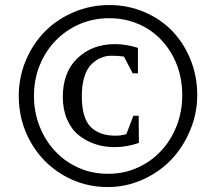

<svg xmlns="http://www.w3.org/2000/svg" viewBox="-20 -738 866 770"><path d="M710.9 -356.9Q710.9 -398.4 701.7 -437.5Q692.4 -476.6 674.6 -510.7Q656.7 -544.9 631.1 -573.2Q605.5 -601.6 572.8 -622.1Q540 -642.6 501.2 -653.8Q462.4 -665 418 -665Q354.5 -665 299.6 -641.4Q244.6 -617.7 203.9 -575.9Q163.1 -534.2 139.6 -477.1Q116.2 -419.9 116.2 -353Q116.2 -290 137.9 -233.6Q159.7 -177.2 198.7 -134.3Q237.8 -91.3 292.7 -66.2Q347.7 -41 414.1 -41Q477.5 -41 532 -65.7Q586.4 -90.3 626.2 -133.1Q666 -175.8 688.5 -233.4Q710.9 -291 710.9 -356.9ZM771 -356.9Q771 -284.2 742.9 -216.3Q714.8 -148.4 667.5 -98.4Q620.1 -48.3 553 -18.1Q485.8 12.2 412.1 12.2Q314 12.2 231.7 -36.6Q149.4 -85.4 102.3 -169.4Q55.2 -253.4 55.2 -353Q55.2 -427.7 83.5 -495.4Q111.8 -563 160.2 -611.8Q208.5 -660.6 275.9 -689.2Q343.3 -717.8 418 -717.8Q493.2 -717.8 559.3 -689.5Q625.5 -661.1 671.6 -612.8Q717.8 -564.5 744.4 -498Q771 -431.6 771 -356.9ZM537.1 -165Q488.3 -147.9 439.9 -147.9Q397.9 -147.9 361.3 -160.2Q324.7 -172.4 295.4 -196Q266.1 -219.7 249 -259.3Q231.9 -298.8 231.9 -349.1Q231.9 -449.2 291.3 -505.1Q350.6 -561 439.9 -561Q487.3 -561 533.2 -545.9V-443.8H512.2L477.1 -511.2Q448.7 -515.1 423.6 -514.4Q398.4 -513.7 377.2 -502.7Q356 -491.7 340.6 -473.4Q325.2 -455.1 316.7 -424.1Q308.1 -393.1 308.1 -352.1Q308.1 -265.6 343 -229.7Q377.9 -193.8 443.8 -193.8Q465.8 -193.8 486.8 -200.2L515.1 -273.9H536.1Z"/></svg>

Font: Amethysta
Style: Regular
Weight: 400
Designer: Konstantin Vinogradov, Alexei Vanyashin
Foundry: Cyreal (www.cyreal.org)
Version: Version 1.003